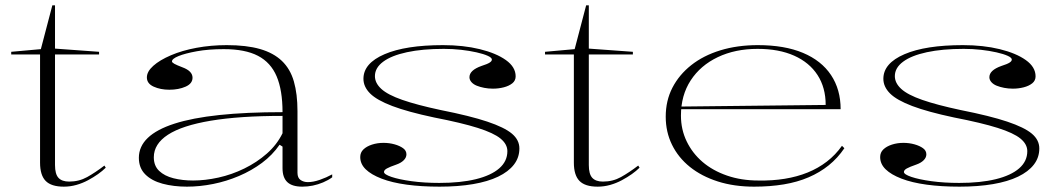

<svg xmlns="http://www.w3.org/2000/svg" viewBox="-20 -684 3986 719"><path d="M219 15Q172 15 151 -6.5Q130 -28 130 -75V-480H22V-490L133 -500L176 -664H186V-502L351 -490V-480H186V-66Q186 -32 199 -18Q212 -4 239 -4Q276 -4 306.5 -21Q337 -38 371 -64L376 -56Q364 -44 347 -32Q330 -20 309.5 -9Q289 2 266 8.5Q243 15 219 15Z M829 -515Q903 -515 953.5 -500.5Q1004 -486 1035.5 -456Q1067 -426 1080.5 -379Q1094 -332 1094 -268V-37Q1094 -18 1105.5 -10Q1117 -2 1133 -2Q1153 -2 1177.5 -10.5Q1202 -19 1224 -31V-20Q1209 -9 1190 -1Q1171 7 1151.5 11Q1132 15 1112 15Q1074 15 1056 -2Q1038 -19 1038 -54Q1038 -84 1038 -98Q1038 -112 1038 -120Q1038 -128 1038 -135L1027 -142Q1000 -103 961 -74Q922 -45 875 -25Q828 -5 778 5Q728 15 680 15Q630 15 589 4Q548 -7 524 -31Q500 -55 500 -93Q500 -178 633.5 -221Q767 -264 1038 -264Q1038 -346 1016 -398Q994 -450 946 -475Q898 -500 818 -500Q761 -500 717 -492Q673 -484 648.5 -474Q624 -464 624 -454Q624 -450 633 -445Q642 -440 663 -432Q701 -418 701 -393Q701 -371 675 -359.5Q649 -348 614 -348Q581 -348 555.5 -359.5Q530 -371 530 -394Q530 -416 554 -437.5Q578 -459 620 -477Q662 -495 716 -505Q770 -515 829 -515ZM1038 -250Q877 -250 769.5 -232Q662 -214 609 -179.5Q556 -145 556 -95Q556 -63 576 -44Q596 -25 629.5 -16.5Q663 -8 703 -8Q748 -8 798 -19Q848 -30 895 -53Q942 -76 979.5 -109Q1017 -142 1038 -185Z M1626 15Q1558 15 1503 7.5Q1448 0 1409 -15Q1370 -30 1349.5 -50Q1329 -70 1329 -96Q1329 -113 1341 -124.5Q1353 -136 1373 -142.5Q1393 -149 1416 -149Q1438 -149 1457.5 -143.5Q1477 -138 1489.5 -129Q1502 -120 1502 -106Q1502 -94 1492 -84Q1482 -74 1465 -68Q1439 -59 1428.5 -53Q1418 -47 1418 -40Q1418 -31 1446 -21.5Q1474 -12 1521 -5.5Q1568 1 1625 1Q1705 1 1762 -13Q1819 -27 1849.5 -53.5Q1880 -80 1880 -118Q1880 -144 1854.5 -165Q1829 -186 1769 -205Q1709 -224 1606 -244Q1507 -265 1449 -287Q1391 -309 1366 -334Q1341 -359 1341 -389Q1341 -447 1420 -481Q1499 -515 1639 -515Q1715 -515 1776.5 -500Q1838 -485 1874.5 -459Q1911 -433 1911 -398Q1911 -382 1898.5 -372Q1886 -362 1866.5 -357Q1847 -352 1826 -352Q1809 -352 1793.5 -355Q1778 -358 1765.5 -363Q1753 -368 1745.5 -376.5Q1738 -385 1738 -395Q1738 -421 1783 -437Q1805 -444 1813.5 -449.5Q1822 -455 1822 -461Q1822 -468 1806.5 -475Q1791 -482 1764.5 -488Q1738 -494 1706.5 -497.5Q1675 -501 1642 -501Q1562 -501 1504 -488.5Q1446 -476 1415 -453Q1384 -430 1384 -399Q1384 -373 1408 -351Q1432 -329 1486.5 -310Q1541 -291 1630 -272Q1741 -250 1805 -228.5Q1869 -207 1897 -183.5Q1925 -160 1925 -128Q1925 -94 1904.5 -67.5Q1884 -41 1845.5 -22.5Q1807 -4 1751.5 5.5Q1696 15 1626 15Z M2218 15Q2171 15 2150 -6.5Q2129 -28 2129 -75V-480H2021V-490L2132 -500L2175 -664H2185V-502L2350 -490V-480H2185V-66Q2185 -32 2198 -18Q2211 -4 2238 -4Q2275 -4 2305.5 -21Q2336 -38 2370 -64L2375 -56Q2363 -44 2346 -32Q2329 -20 2308.5 -9Q2288 2 2265 8.5Q2242 15 2218 15Z M2818 -515Q2918 -515 2987 -486Q3056 -457 3092 -403Q3128 -349 3128 -275H2530V-285L3072 -291Q3072 -356 3041.5 -403Q3011 -450 2954 -475.5Q2897 -501 2817 -501Q2733 -501 2668 -470Q2603 -439 2566.5 -383Q2530 -327 2530 -251Q2530 -199 2551.5 -154.5Q2573 -110 2611 -77.5Q2649 -45 2702.5 -26.5Q2756 -8 2820 -8Q2872 -7 2918.5 -14.5Q2965 -22 3004.5 -38Q3044 -54 3076.5 -79Q3109 -104 3133 -138L3142 -129Q3117 -92 3083.5 -65Q3050 -38 3008 -20Q2966 -2 2915 6.5Q2864 15 2804 15Q2729 15 2668 -4.5Q2607 -24 2563.5 -59Q2520 -94 2496.5 -142Q2473 -190 2473 -247Q2473 -307 2498 -355.5Q2523 -404 2568.5 -440Q2614 -476 2677.5 -495.5Q2741 -515 2818 -515Z M3573 15Q3505 15 3450 7.5Q3395 0 3356 -15Q3317 -30 3296.5 -50Q3276 -70 3276 -96Q3276 -113 3288 -124.5Q3300 -136 3320 -142.5Q3340 -149 3363 -149Q3385 -149 3404.5 -143.5Q3424 -138 3436.5 -129Q3449 -120 3449 -106Q3449 -94 3439 -84Q3429 -74 3412 -68Q3386 -59 3375.5 -53Q3365 -47 3365 -40Q3365 -31 3393 -21.5Q3421 -12 3468 -5.5Q3515 1 3572 1Q3652 1 3709 -13Q3766 -27 3796.5 -53.5Q3827 -80 3827 -118Q3827 -144 3801.5 -165Q3776 -186 3716 -205Q3656 -224 3553 -244Q3454 -265 3396 -287Q3338 -309 3313 -334Q3288 -359 3288 -389Q3288 -447 3367 -481Q3446 -515 3586 -515Q3662 -515 3723.5 -500Q3785 -485 3821.5 -459Q3858 -433 3858 -398Q3858 -382 3845.5 -372Q3833 -362 3813.5 -357Q3794 -352 3773 -352Q3756 -352 3740.5 -355Q3725 -358 3712.5 -363Q3700 -368 3692.5 -376.5Q3685 -385 3685 -395Q3685 -421 3730 -437Q3752 -444 3760.5 -449.5Q3769 -455 3769 -461Q3769 -468 3753.5 -475Q3738 -482 3711.5 -488Q3685 -494 3653.5 -497.5Q3622 -501 3589 -501Q3509 -501 3451 -488.5Q3393 -476 3362 -453Q3331 -430 3331 -399Q3331 -373 3355 -351Q3379 -329 3433.5 -310Q3488 -291 3577 -272Q3688 -250 3752 -228.5Q3816 -207 3844 -183.5Q3872 -160 3872 -128Q3872 -94 3851.5 -67.5Q3831 -41 3792.5 -22.5Q3754 -4 3698.5 5.5Q3643 15 3573 15Z"/></svg>

Font: Kalnia SemiExpanded ExtraLight
Style: Regular
Weight: 250
Width: 6
Designer: Frida Medrano
Foundry: Frida Medrano
Version: Version 1.105